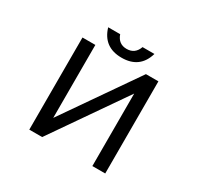

<svg xmlns="http://www.w3.org/2000/svg" viewBox="-179 -1099 1359 1313"><g transform="rotate(30 500.0 -442.0)"><path d="M317.4 -879.9H412.1Q434.6 -814.5 500 -814.5Q565.4 -814.5 588.9 -879.9H682.6Q643.6 -745.1 500 -745.1Q357.4 -745.1 317.4 -879.9ZM799.8 -3.9H698.2V-576.2L301.8 -3.9H200.2V-731.4H301.8V-155.3L701.2 -731.4H799.8Z"/></g></svg>

Font: MotoyaLCedar
Style: W3 mono
Weight: 400
Version: Version 1.01